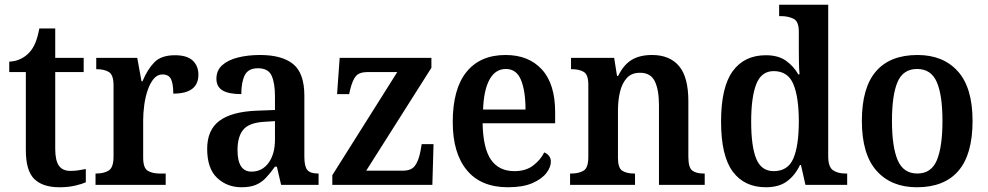

<svg xmlns="http://www.w3.org/2000/svg" viewBox="-20 -780 4169 810"><path d="M231 10Q160 10 124.5 -25Q89 -60 89 -147V-476H19V-520Q46 -521 68 -532Q90 -543 104 -559Q119 -575 129 -599Q139 -623 146 -660H213V-536H333V-476H213V-152Q213 -103 228.5 -81Q244 -59 277 -59Q295 -59 311 -61.5Q327 -64 342 -67V-11Q327 -4 297.5 3Q268 10 231 10Z M383 0V-48H387Q418 -48 438.5 -60.5Q459 -73 459 -120V-420Q459 -464 439.5 -476Q420 -488 390 -488H386V-536H559L577 -437H581Q602 -487 631 -517Q660 -547 718 -547Q769 -547 793 -524.5Q817 -502 817 -465Q817 -385 711 -385Q711 -426 701.5 -446Q692 -466 665 -466Q644 -466 628.5 -447.5Q613 -429 603 -399.5Q593 -370 588.5 -336.5Q584 -303 584 -273V-115Q584 -71 603.5 -59.5Q623 -48 652 -48H679V0Z M999 10Q938 10 896 -29.5Q854 -69 854 -152Q854 -232 906 -270.5Q958 -309 1063 -313L1140 -316V-374Q1140 -429 1126 -460.5Q1112 -492 1068 -492Q1027 -492 1012.5 -462.5Q998 -433 998 -383Q945 -383 919 -398.5Q893 -414 893 -448Q893 -483 917.5 -505Q942 -527 984 -537.5Q1026 -548 1077 -548Q1170 -548 1217 -509.5Q1264 -471 1264 -376V-119Q1264 -78 1276.5 -63Q1289 -48 1321 -48H1324V0H1166L1148 -77H1140Q1120 -49 1101.5 -29.5Q1083 -10 1059 0Q1035 10 999 10ZM1041 -56Q1086 -56 1113 -93Q1140 -130 1140 -191V-269L1093 -266Q1030 -262 1006 -232.5Q982 -203 982 -147Q982 -56 1041 -56Z M1382 0V-41L1656 -476H1531Q1496 -476 1481.5 -459Q1467 -442 1457 -401L1453 -383H1402L1413 -536H1800V-494L1525 -60H1680Q1715 -60 1730.5 -80.5Q1746 -101 1754 -143L1759 -172H1809L1804 0Z M2123 10Q2009 10 1949.5 -62Q1890 -134 1890 -265Q1890 -405 1948 -476.5Q2006 -548 2113 -548Q2210 -548 2266 -487Q2322 -426 2322 -307V-260H2016Q2018 -154 2051.5 -106Q2085 -58 2150 -58Q2198 -58 2229 -81.5Q2260 -105 2276 -137Q2287 -133 2295.5 -123Q2304 -113 2304 -98Q2304 -75 2285 -50Q2266 -25 2226 -7.5Q2186 10 2123 10ZM2197 -318Q2197 -396 2178 -442.5Q2159 -489 2114 -489Q2070 -489 2045.5 -445Q2021 -401 2018 -318Z M2385 0V-48H2391Q2422 -48 2442 -60Q2462 -72 2462 -118V-422Q2462 -465 2443 -476.5Q2424 -488 2394 -488H2389V-536H2571L2583 -460H2588Q2611 -507 2645 -527.5Q2679 -548 2731 -548Q2805 -548 2844.5 -501.5Q2884 -455 2884 -353V-119Q2884 -73 2900.5 -60.5Q2917 -48 2948 -48H2953V0H2760V-336Q2760 -401 2742.5 -437Q2725 -473 2680 -473Q2644 -473 2624 -450.5Q2604 -428 2595.5 -392Q2587 -356 2587 -314V-114Q2587 -71 2605.5 -59.5Q2624 -48 2654 -48H2659V0Z M3211 10Q3120 10 3071 -56.5Q3022 -123 3022 -267Q3022 -412 3071 -479.5Q3120 -547 3211 -547Q3263 -547 3295.5 -524Q3328 -501 3348 -466H3353Q3351 -489 3350.5 -519Q3350 -549 3350 -576V-647Q3350 -690 3327.5 -701Q3305 -712 3274 -712H3267V-760H3474V-121Q3474 -76 3494 -62Q3514 -48 3546 -48H3554V0H3378L3359 -84H3355Q3334 -40 3300 -15Q3266 10 3211 10ZM3244 -58Q3304 -58 3327 -111.5Q3350 -165 3350 -268Q3350 -370 3327 -425Q3304 -480 3244 -480Q3192 -480 3170.5 -425Q3149 -370 3149 -267Q3149 -162 3170.5 -110Q3192 -58 3244 -58Z M3848 10Q3740 10 3678 -59.5Q3616 -129 3616 -270Q3616 -410 3675.5 -479Q3735 -548 3851 -548Q3959 -548 4021 -479Q4083 -410 4083 -270Q4083 -129 4023.5 -59.5Q3964 10 3848 10ZM3850 -48Q3909 -48 3932.5 -104.5Q3956 -161 3956 -270Q3956 -379 3932 -434Q3908 -489 3849 -489Q3790 -489 3766.5 -434Q3743 -379 3743 -270Q3743 -161 3767 -104.5Q3791 -48 3850 -48Z"/></svg>

Font: Noto Serif Georgian SemiCondensed SemiBold
Style: Regular
Weight: 600
Width: 4
Designer: Monotype Design Team, Akaki Razmadze
Foundry: Google LLC
Version: Version 2.003; ttfautohint (v1.8.4.7-5d5b)